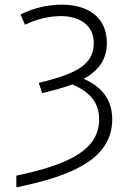

<svg xmlns="http://www.w3.org/2000/svg" viewBox="-20 -563 570 823"><path d="M50 190V240C295 190 461 116 461 -52C461 -146 404 -197 339 -225C403 -261 438 -308 438 -379C438 -491 355 -543 245 -543C180 -543 121 -527 68 -501L87 -457C133 -479 185 -494 242 -494C316 -494 382 -458 382 -379C382 -290 316 -248 146 -208L161 -164C209 -175 254 -188 290 -201C361 -171 405 -127 405 -52C405 77 282 141 50 190Z"/></svg>

Font: Noto Sans Mono Condensed Light
Style: Regular
Weight: 300
Width: 3
Designer: Monotype Design Team
Foundry: Monotype Imaging Inc.
Version: Version 2.014